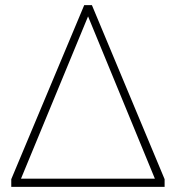

<svg xmlns="http://www.w3.org/2000/svg" viewBox="-20 -730 687 750"><path d="M339 -710 623 -30V0H24V-30L309 -710ZM62 -32H585L324 -666Z"/></svg>

Font: Raleway ExtraLight
Style: Regular
Weight: 200
Designer: Matt McInerney, Pablo Impallari, Rodrigo Fuenzalida
Foundry: Matt McInerney, Pablo Impallari, Rodrigo Fuenzalida
Version: Version 4.026